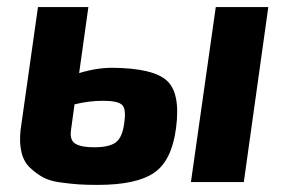

<svg xmlns="http://www.w3.org/2000/svg" viewBox="-20 -513 810 541"><path d="M736 -493 667 0H518L588 -493ZM229 -493 203 -307Q251 -322 297 -322Q412 -321 450.5 -285.5Q489 -250 476 -152Q464 -60 414 -26Q364 8 255 8Q223 8 201.5 6.5Q180 5 150 1Q120 -3 101 -13.5Q82 -24 64.5 -40.5Q47 -57 40.5 -84Q34 -111 38 -147L87 -493ZM190 -219 180 -146Q176 -118 192.5 -108Q209 -98 245 -98Q288 -98 306.5 -112Q325 -126 330 -166Q336 -205 324.5 -217Q313 -229 270 -229Q231 -229 190 -219Z"/></svg>

Font: Ezarion
Style: Bold Italic
Weight: 700
Italic angle: -8°
Designer: Natanael Gama
Version: Version 1.001;PS 001.001;hotconv 1.0.70;makeotf.lib2.5.58329